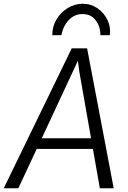

<svg xmlns="http://www.w3.org/2000/svg" viewBox="-44 -1005 682 1025"><path d="M-24 0 339 -747H421L563 0H489L452 -210H152L54 0ZM179 -267H442L379 -625L372 -681L345 -623ZM398 -985Q441.5 -985 476.5 -960.8Q511.5 -936.5 530 -898Q548.5 -859.5 542 -817H492Q492 -863 467 -896.5Q442 -930 396 -930Q364 -930 340.2 -912.8Q316.5 -895.5 302.2 -869.5Q288 -843.5 284 -817H235Q235 -864 258 -902Q281 -940 318.2 -962.5Q355.5 -985 398 -985Z"/></svg>

Font: Merriweather Sans Light
Style: Italic
Weight: 300
Italic angle: -7.5°
Designer: Eben Sorkin
Foundry: Eben Sorkin
Version: Version 2.001; ttfautohint (v1.8.3)